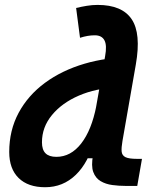

<svg xmlns="http://www.w3.org/2000/svg" viewBox="-20 -763 626 793"><path d="M166.5 10.3Q95.7 10.3 56.9 -27.8Q18.1 -65.9 18.1 -135.3Q18.1 -224.6 56.9 -296.9Q95.7 -369.1 165.5 -420.7Q235.4 -472.2 328.9 -499.8Q422.4 -527.3 532.2 -527.3H541L462.4 -401.9Q376 -398.4 305.9 -368.2Q235.8 -337.9 194.6 -287.8Q153.3 -237.8 153.3 -175.3Q153.3 -144.5 168 -129.9Q182.6 -115.2 212.9 -115.2Q272.5 -115.2 315.4 -170.4Q358.4 -225.6 377.9 -325.7L375.5 -109.4H318.8L369.6 -185.1Q346.2 -92.3 293.2 -41Q240.2 10.3 166.5 10.3ZM499 4.9Q471.2 4.9 443.8 1.2Q416.5 -2.4 395.5 -14.9Q374.5 -27.3 365.2 -52.7Q356 -78.1 364.3 -122.1L373.5 -302.2L414.1 -530.8Q422.4 -575.7 411.4 -596.4Q400.4 -617.2 371.6 -617.2Q356.4 -617.2 342 -614.7Q327.6 -612.3 310.5 -606.9L294.4 -730Q316.4 -735.4 338.6 -739Q360.8 -742.7 383.3 -742.7Q483.9 -742.7 523.7 -683.8Q563.5 -625 541 -496.6L485.8 -180.7Q481 -153.3 482.4 -137.2Q483.9 -121.1 498 -114Q512.2 -106.9 545.9 -106.9H566.4L546.9 4.9Z"/></svg>

Font: Cascadia Mono NF
Style: Italic
Weight: 400
Italic angle: -10°
Monospace: yes
Designer: Aaron Bell
Foundry: Saja Typeworks
Version: Version 2404.023